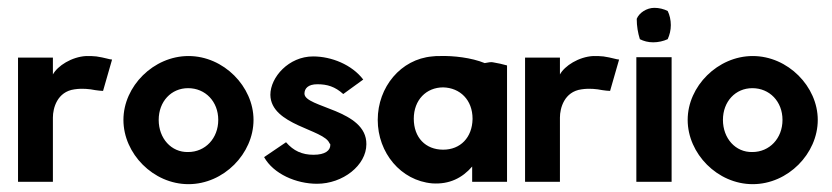

<svg xmlns="http://www.w3.org/2000/svg" viewBox="-20 -464 2124 490"><path d="M26 0H115V-164C115 -188 126 -230 170 -236C190 -239 208 -237 223 -234C231 -233 237 -232 243 -232L266 -312C260 -312 247 -317 226 -320C218 -321 210 -321 200 -321C163 -319 127 -296 115 -274V-317H26Z M295 -158C295 -72 371 6 461 6C551 6 627 -72 627 -158C627 -243 551 -321 461 -321C372 -321 295 -244 295 -158ZM385 -158C385 -205 417 -239 460 -239C504 -239 537 -205 537 -158C537 -111 504 -76 460 -76C417 -75 385 -111 385 -158Z M654 -63C678 -20 736 5 789 5C855 5 915 -42 915 -96C916 -185 757 -189 757 -225C757 -238 766 -249 790 -249C815 -249 835 -243 856 -224L907 -261C878 -299 826 -320 779 -320C717 -320 670 -267 670 -222C671 -144 808 -134 821 -98C823 -97 823 -96 823 -94C823 -80 810 -69 780 -69C751 -69 729 -79 710 -101Z M944 -158C944 -74 1003 -3 1083 4C1127 7 1160 -10 1185 -39V0H1274V-297C1263 -300 1251 -303 1238 -305C1234 -306 1226 -305 1217 -303C1183 -317 1136 -322 1104 -321C1096 -321 1089 -321 1083 -320C1003 -313 944 -242 944 -158ZM1036 -161C1036 -209 1068 -241 1111 -241C1154 -240 1186 -209 1186 -161V-160C1185 -113 1155 -82 1111 -82C1066 -82 1036 -113 1036 -161Z M1320 0H1409V-164C1409 -188 1420 -230 1464 -236C1484 -239 1502 -237 1517 -234C1525 -233 1531 -232 1537 -232L1560 -312C1554 -312 1541 -317 1520 -320C1512 -321 1504 -321 1494 -321C1457 -319 1421 -296 1409 -274V-317H1320Z M1604 0H1694V-318H1604ZM1605 -416C1605 -397 1608 -380 1613 -364C1623 -359 1634 -356 1647 -356C1660 -356 1673 -359 1684 -364C1689 -375 1692 -387 1692 -400C1692 -413 1689 -426 1684 -436C1674 -441 1662 -444 1650 -444C1630 -444 1611 -431 1605 -416Z M1735 -158C1735 -72 1811 6 1901 6C1991 6 2067 -72 2067 -158C2067 -243 1991 -321 1901 -321C1812 -321 1735 -244 1735 -158ZM1825 -158C1825 -205 1857 -239 1900 -239C1944 -239 1977 -205 1977 -158C1977 -111 1944 -76 1900 -76C1857 -75 1825 -111 1825 -158Z"/></svg>

Font: Rabbid Highway Sign II Hop
Style: Regular
Weight: 400
Foundry: Cannot Into Space Fonts
Version: Version 0.277